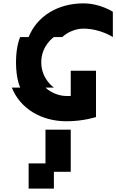

<svg xmlns="http://www.w3.org/2000/svg" viewBox="-20 -720 690 1140"><path d="M150 -500H100C100 -500 75 -450 75 -350C75 -250 100 -200 100 -200H50C100 -75 225 0 375 0C475 0 550 -25 550 -25V-300H400V-150H375C325 -150 275 -175 250 -200H300C300 -200 225 -250 225 -350C225 -450 300 -500 300 -500H350C375 -525 425 -550 475 -550C575 -550 650 -500 650 -500V-650C650 -650 575 -700 475 -700C325 -700 200 -625 150 -500ZM150 400H300V300H400V50H250V250H150Z"/></svg>

Font: LS-VG5000 Bold Shifted
Style: Regular
Weight: 400
Designer: Justin Bihan, 2021
Foundry: Justin Bihan, 2021
Version: Version 1.000;Glyphs 3.1.2 (3151)